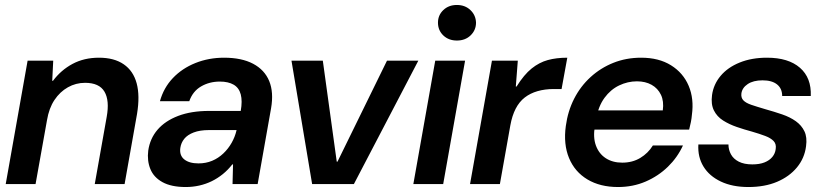

<svg xmlns="http://www.w3.org/2000/svg" viewBox="-20 -740 3305 772"><path d="M3 0 91 -496H194L190 -415H193Q225 -458 271.5 -483Q318 -508 378 -508Q439 -508 477.5 -481.5Q516 -455 529.5 -405Q543 -355 531 -282L481 0H361L409 -270Q421 -336 400 -371.5Q379 -407 322 -407Q285 -407 253 -389Q221 -371 199 -338Q177 -305 169 -257L123 0Z M727 12Q669 12 633.5 -7.5Q598 -27 584.5 -60.5Q571 -94 576 -134Q583 -183 613.5 -218.5Q644 -254 696.5 -274Q749 -294 821 -294H948Q955 -334 948 -360.5Q941 -387 919.5 -399.5Q898 -412 864 -412Q822 -412 788.5 -392.5Q755 -373 741 -333H623Q638 -387 675 -426Q712 -465 765.5 -486.5Q819 -508 881 -508Q952 -508 998 -483.5Q1044 -459 1062.5 -414Q1081 -369 1070 -305L1016 0H915L917 -79H914Q897 -57 876 -40Q855 -23 831.5 -11.5Q808 0 781.5 6Q755 12 727 12ZM778 -83Q808 -83 833 -93.5Q858 -104 878 -123Q898 -142 911.5 -166Q925 -190 931 -216V-217H820Q784 -217 759 -207.5Q734 -198 721 -182Q708 -166 705 -145Q701 -115 721 -99Q741 -83 778 -83Z M1235 0 1152 -496H1278L1334 -90H1337L1536 -496H1662L1403 0Z M1642 0 1730 -496H1850L1762 0ZM1817 -577Q1784 -577 1762.5 -597.5Q1741 -618 1741 -649Q1741 -679 1762.5 -699.5Q1784 -720 1817 -720Q1850 -720 1871.5 -699.5Q1893 -679 1894 -649Q1894 -619 1872.5 -598Q1851 -577 1817 -577Z M1870 0 1958 -496H2062L2054 -392H2057Q2087 -440 2117.5 -464.5Q2148 -489 2182.5 -498.5Q2217 -508 2261 -508L2238 -382H2206Q2171 -382 2141.5 -373.5Q2112 -365 2090 -348Q2068 -331 2053.5 -303Q2039 -275 2032 -236L1990 0Z M2465 12Q2393 12 2342 -18.5Q2291 -49 2268 -104.5Q2245 -160 2255 -233Q2263 -293 2288.5 -343Q2314 -393 2354.5 -430Q2395 -467 2446.5 -487.5Q2498 -508 2558 -508Q2629 -508 2678 -477.5Q2727 -447 2749 -395Q2771 -343 2762 -278Q2761 -265 2758 -249.5Q2755 -234 2751 -219H2338L2352 -296H2645Q2650 -333 2637.5 -359Q2625 -385 2600 -399Q2575 -413 2541 -413Q2504 -413 2469.5 -396.5Q2435 -380 2410.5 -346.5Q2386 -313 2377 -262L2372 -233Q2364 -188 2376 -155Q2388 -122 2415.5 -104Q2443 -86 2482 -86Q2523 -86 2554.5 -105Q2586 -124 2605 -155H2726Q2704 -107 2665.5 -69.5Q2627 -32 2576 -10Q2525 12 2465 12Z M2989 12Q2925 12 2878.5 -10Q2832 -32 2808.5 -70.5Q2785 -109 2788 -159H2909Q2909 -138 2919 -119.5Q2929 -101 2950.5 -90Q2972 -79 3005 -79Q3034 -79 3054 -87Q3074 -95 3085.5 -109Q3097 -123 3099 -141Q3102 -161 3090.5 -173Q3079 -185 3056.5 -193.5Q3034 -202 3003 -211Q2973 -219 2942.5 -229.5Q2912 -240 2887.5 -255.5Q2863 -271 2850.5 -296Q2838 -321 2843 -358Q2849 -401 2877.5 -435Q2906 -469 2954 -488.5Q3002 -508 3064 -508Q3150 -508 3196.5 -467.5Q3243 -427 3240 -354H3125Q3125 -384 3104.5 -400.5Q3084 -417 3046 -417Q3009 -417 2986.5 -402Q2964 -387 2961 -364Q2959 -347 2969 -336.5Q2979 -326 3001 -318.5Q3023 -311 3057 -301Q3093 -291 3125 -280Q3157 -269 3180 -252.5Q3203 -236 3214.5 -212Q3226 -188 3221 -152Q3215 -104 3184.5 -67Q3154 -30 3104.5 -9Q3055 12 2989 12Z"/></svg>

Font: DM Sans 36pt SemiBold
Style: Italic
Weight: 600
Italic angle: -10°
Designer: Colophon Foundry, Jonny Pinhorn
Foundry: Colophon Foundry
Version: Version 4.004;gftools[0.9.30]